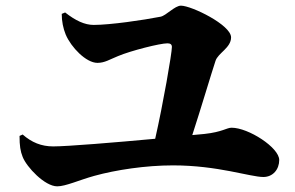

<svg xmlns="http://www.w3.org/2000/svg" viewBox="-20 -707 1040 678"><path d="M659 -230C690 -325 726 -447 741 -492C750 -520 796 -538 796 -575C796 -619 656 -687 619 -687C597 -687 567 -652 547 -648C486 -636 369 -619 311 -619C279 -619 247 -634 210 -663L198 -658C198 -632 203 -607 212 -585C231 -540 284 -485 324 -485C350 -485 367 -497 397 -509C442 -528 545 -554 571 -554C582 -554 587 -550 587 -541C587 -519 556 -340 528 -217C387 -204 218 -190 168 -190C126 -190 92 -204 60 -232L49 -227C49 -192 52 -173 60 -153C74 -117 138 -49 182 -49C212 -49 259 -71 313 -86C389 -107 494 -123 591 -123C749 -123 864 -82 910 -82C944 -82 966 -109 966 -142C966 -186 857 -256 798 -256C780 -256 766 -241 702 -234Z"/></svg>

Font: Noto Serif TC Black
Style: Regular
Weight: 900
Version: Version 1.001;PS 1.001;hotconv 16.6.54;makeotf.lib2.5.65590